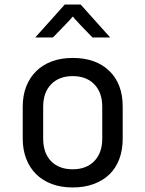

<svg xmlns="http://www.w3.org/2000/svg" viewBox="-20 -815 640 845"><path d="M170 -205Q170 -142 204.5 -106Q239 -70 300 -70Q360 -70 395 -106Q430 -142 430 -205V-345Q430 -408 395 -444Q360 -480 300 -480Q240 -480 205 -444Q170 -408 170 -345ZM80 -345Q80 -395 95.5 -434.5Q111 -474 139.5 -502Q168 -530 208.5 -545Q249 -560 300 -560Q402 -560 461 -503Q520 -446 520 -346V-205Q520 -155 505 -115Q490 -75 461.5 -47.5Q433 -20 392 -5Q351 10 300 10Q249 10 208.5 -5Q168 -20 139.5 -48Q111 -76 95.5 -116Q80 -156 80 -205ZM265 -795H335L465 -650H387L332 -707Q323 -717 317.5 -723Q312 -729 308 -733Q304 -738 302 -741H299Q297 -738 293 -734Q289 -729 283.5 -723Q278 -717 269 -708L213 -650H135Z"/></svg>

Font: JetBrainsMono NF
Style: Regular
Weight: 400
Monospace: yes
Designer: Philipp Nurullin, Konstantin Bulenkov
Foundry: JetBrains
Version: Version 1.0.2; ttfautohint (v1.8.3)